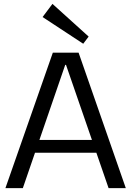

<svg xmlns="http://www.w3.org/2000/svg" viewBox="-20 -972 679 992"><path d="M253 -700H386L630 0H541L321 -637H317L98 0H8ZM143 -249H495V-183H143ZM438 -783 410 -746 200 -884 251 -952Z"/></svg>

Font: Pathway Extreme
Style: Regular
Weight: 400
Designer: Eduardo Rodriguez Tunni
Foundry: Eduardo Rodriguez Tunni
Version: Version 1.001;gftools[0.9.26]